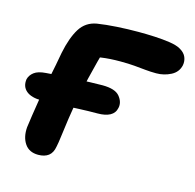

<svg xmlns="http://www.w3.org/2000/svg" viewBox="-83 -598 706 694"><g transform="rotate(15 270.0 -251.5)"><path d="M79 -183Q40 -183 21 -199Q2 -215 6 -243Q10 -259 24.5 -270Q39 -281 68 -283Q89 -285 117 -286.5Q145 -288 174 -289.5Q203 -291 230 -292Q257 -293 277 -293Q325 -293 342 -272Q359 -251 354 -229Q350 -209 332.5 -199.5Q315 -190 286 -190Q252 -190 220 -188.5Q188 -187 161 -186Q134 -185 113 -184Q92 -183 79 -183ZM117 10Q83 10 66.5 -14.5Q50 -39 53 -76Q55 -93 59.5 -122Q64 -151 69.5 -185.5Q75 -220 82 -255Q89 -290 95 -319.5Q101 -349 104 -368Q116 -427 137.5 -461.5Q159 -496 200 -503Q232 -508 272.5 -510.5Q313 -513 353 -513Q383 -513 414 -511.5Q445 -510 471.5 -506Q498 -502 513 -493Q530 -483 536 -468.5Q542 -454 539 -438Q533 -411 507.5 -398Q482 -385 453 -385Q432 -385 412.5 -387Q393 -389 370.5 -391Q348 -393 317 -393Q277 -393 246.5 -388.5Q216 -384 180 -376L253 -425Q245 -400 237 -369.5Q229 -339 220.5 -303.5Q212 -268 204 -226Q195 -182 189.5 -143.5Q184 -105 180.5 -77Q177 -49 174 -36Q170 -12 155.5 -1Q141 10 117 10Z"/></g></svg>

Font: Shantell Sans SemiBold
Style: Italic
Weight: 600
Italic angle: -11°
Designer: Stephen Nixon, Anya Danilova, Shantell Martin
Foundry: Arrow Type
Version: Version 1.011;[c5ecc13dd]